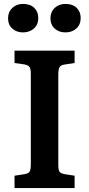

<svg xmlns="http://www.w3.org/2000/svg" viewBox="-20 -958 454 978"><path d="M54 0V-63L106 -71Q126 -75 131.5 -85Q137 -95 137 -122V-582Q137 -607 130.5 -616.5Q124 -626 104 -630L54 -637V-700H360V-637L307 -629Q289 -626 283 -615.5Q277 -605 277 -578V-118Q277 -92 283 -83.5Q289 -75 309 -71L360 -63V0ZM314 -793Q280 -793 258.5 -812.5Q237 -832 237 -865Q237 -897 258.5 -917.5Q280 -938 314 -938Q350 -938 370.5 -918Q391 -898 391 -866Q391 -833 369 -813Q347 -793 314 -793ZM97 -793Q64 -793 42.5 -812.5Q21 -832 21 -865Q21 -897 42.5 -917.5Q64 -938 97 -938Q134 -938 154.5 -918Q175 -898 175 -866Q175 -833 153 -813Q131 -793 97 -793Z"/></svg>

Font: Literata SemiBold
Style: Regular
Weight: 600
Designer: Latin by Veronika Burian and Jose Scaglione. Greek by Irene Vlachou. Cyrillic by Vera Evstafieva.
Foundry: TypeTogether
Version: Version 3.103; ttfautohint (v1.8.4.7-5d5b);gftools[0.9.29]